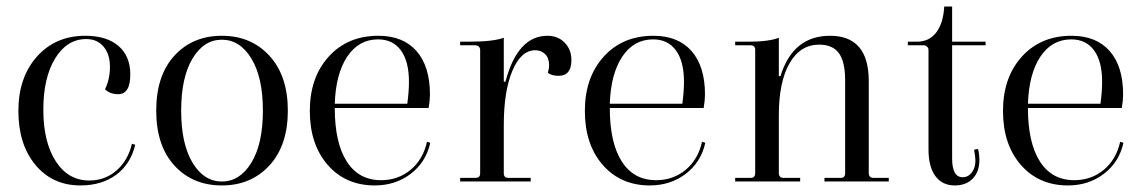

<svg xmlns="http://www.w3.org/2000/svg" viewBox="-20 -553 3489 585"><path d="M225 12Q140 12 88 -50.5Q36 -113 36 -215Q36 -317 92.5 -380.5Q149 -444 240 -444Q305 -444 341 -413Q377 -382 377 -326Q377 -266 340 -266Q315 -266 300 -281Q315 -312 315 -349Q315 -388 295.5 -411Q276 -434 243 -434Q184 -434 148 -375Q112 -316 112 -219Q112 -120 150 -61.5Q188 -3 252 -3Q300 -3 335 -33.5Q370 -64 382 -115L392 -112Q378 -53 334 -20.5Q290 12 225 12Z M801 -49Q745 12 656 12Q567 12 511.5 -48.5Q456 -109 456 -216Q456 -323 511.5 -383.5Q567 -444 656 -444Q745 -444 801 -383Q857 -322 857 -216Q857 -110 801 -49ZM566.5 -57.5Q601 0 656 0Q711 0 746 -57.5Q781 -115 781 -216Q781 -317 746 -374.5Q711 -432 656 -432Q601 -432 566.5 -374.5Q532 -317 532 -216Q532 -115 566.5 -57.5Z M1122 12Q1033 12 978.5 -50.5Q924 -113 924 -215Q924 -317 981.5 -380.5Q1039 -444 1133 -444Q1208 -444 1249 -397.5Q1290 -351 1290 -265Q1290 -248 1286 -224H1000Q1000 -118 1036.5 -61Q1073 -4 1141 -4Q1193 -4 1231 -35.5Q1269 -67 1281 -121L1291 -118Q1278 -59 1231.5 -23.5Q1185 12 1122 12ZM1132 -433Q1073 -433 1038 -380.5Q1003 -328 1000 -237H1221Q1226 -274 1226 -304Q1226 -366 1201.5 -399.5Q1177 -433 1132 -433Z M1382 0V-11H1429Q1443 -11 1443 -25V-399Q1443 -415 1427 -415H1382V-426H1408Q1483 -426 1515 -438V-304H1520Q1557 -444 1648 -444Q1680 -444 1700.5 -423Q1721 -402 1721 -370Q1721 -322 1682 -322Q1659 -322 1649 -332Q1653 -342 1653 -355Q1653 -376 1641 -388Q1629 -400 1610 -400Q1567 -399 1541 -337Q1515 -275 1515 -172V-25Q1515 -11 1529 -11H1597V0Z M1960 12Q1871 12 1816.5 -50.5Q1762 -113 1762 -215Q1762 -317 1819.5 -380.5Q1877 -444 1971 -444Q2046 -444 2087 -397.5Q2128 -351 2128 -265Q2128 -248 2124 -224H1838Q1838 -118 1874.5 -61Q1911 -4 1979 -4Q2031 -4 2069 -35.5Q2107 -67 2119 -121L2129 -118Q2116 -59 2069.5 -23.5Q2023 12 1960 12ZM1970 -433Q1911 -433 1876 -380.5Q1841 -328 1838 -237H2059Q2064 -274 2064 -304Q2064 -366 2039.5 -399.5Q2015 -433 1970 -433Z M2220 0V-11H2267Q2281 -11 2281 -26V-401Q2281 -415 2267 -415H2220V-426H2261Q2323 -426 2353 -438V-321H2358Q2396 -444 2509 -444Q2627 -444 2627 -306V-26Q2627 -11 2642 -11H2688V0H2492V-11H2542Q2555 -11 2555 -26V-309Q2555 -365 2536 -391Q2517 -417 2476 -417Q2418 -417 2385.5 -360Q2353 -303 2353 -202V-26Q2353 -11 2368 -11H2418V0Z M2889 12Q2851 12 2830 -16.5Q2809 -45 2809 -98V-401Q2809 -407 2804.5 -411Q2800 -415 2795 -415H2746V-426H2774Q2811 -426 2832.5 -454Q2854 -482 2857 -533H2881V-426H2983V-415H2881V-70Q2881 -13 2913 -13Q2930 -13 2941 -27.5Q2952 -42 2952 -64Q2952 -73 2948 -97L2960 -99Q2964 -84 2964 -65Q2964 -30 2944 -9Q2924 12 2889 12Z M3234 12Q3145 12 3090.5 -50.5Q3036 -113 3036 -215Q3036 -317 3093.5 -380.5Q3151 -444 3245 -444Q3320 -444 3361 -397.5Q3402 -351 3402 -265Q3402 -248 3398 -224H3112Q3112 -118 3148.5 -61Q3185 -4 3253 -4Q3305 -4 3343 -35.5Q3381 -67 3393 -121L3403 -118Q3390 -59 3343.5 -23.5Q3297 12 3234 12ZM3244 -433Q3185 -433 3150 -380.5Q3115 -328 3112 -237H3333Q3338 -274 3338 -304Q3338 -366 3313.5 -399.5Q3289 -433 3244 -433Z"/></svg>

Font: Arapey Regular-Display
Style: Regular
Weight: 400
Designer: Eduardo Rodriguez Tunni
Foundry: Eduardo Rodriguez Tunni
Version: Version 4.000